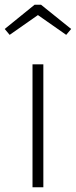

<svg xmlns="http://www.w3.org/2000/svg" viewBox="-29 -795 322 815"><path d="M155 0H109V-522H155ZM-9 -672 118 -775H145L273 -672L252 -647L132 -731L12 -647Z"/></svg>

Font: FiraGO ExtraLight
Style: Regular
Weight: 200
Designer: bBox Type
Foundry: bBox Type GmbH
Version: Version 1.001